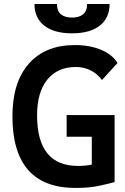

<svg xmlns="http://www.w3.org/2000/svg" viewBox="-20 -928 626 958"><path d="M357.4 9.8Q42 9.8 42 -347.7Q42 -517.1 123.8 -610.1Q205.6 -703.1 353.5 -703.1Q428.2 -703.1 484.1 -679.7Q540 -656.2 566.4 -613.8L488.8 -528.8Q466.3 -559.6 432.4 -576.7Q398.4 -593.8 359.4 -593.8Q267.1 -593.8 216.1 -530.8Q165 -467.8 165 -352.5Q165 -100.1 369.1 -100.1Q388.2 -100.1 405.5 -101.8Q422.9 -103.5 438 -106.4V-245.6H312.5V-354H551.8V-19.5Q530.8 -13.2 478 -1.7Q425.3 9.8 357.4 9.8ZM339.4 -761.7Q250 -761.7 200.9 -800Q151.9 -838.4 151.9 -908.2H264.2Q264.2 -873 283.9 -856.7Q303.7 -840.3 339.4 -840.3Q375 -840.3 394.8 -856.7Q414.6 -873 414.6 -908.2H526.9Q526.9 -838.4 477.8 -800Q428.7 -761.7 339.4 -761.7Z"/></svg>

Font: Caskaydia Cove SemiBold
Style: Regular
Weight: 600
Monospace: yes
Designer: Aaron Bell
Foundry: Saja Typeworks
Version: Version 4.300; ttfautohint (v1.8.3)